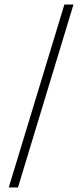

<svg xmlns="http://www.w3.org/2000/svg" viewBox="-20 -772 356 844"><path d="M18.5 52 263 -752H303L59 52Z"/></svg>

Font: Imbue 10pt ExtraBold
Style: Regular
Weight: 800
Designer: Tyler Finck
Foundry: Etcetera Type Company
Version: Version 1.102; ttfautohint (v1.8.3)